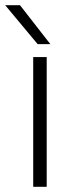

<svg xmlns="http://www.w3.org/2000/svg" viewBox="-50 -720 278 740"><path d="M130 0H78V-500H130ZM144 -550H95L-30 -700H27Z"/></svg>

Font: Fivo Sans Light
Style: Regular
Weight: 300
Designer: Alexander Slobzheninov
Foundry: Alexander Slobzheninov
Version: 1.0